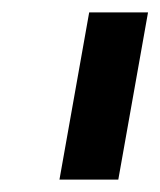

<svg xmlns="http://www.w3.org/2000/svg" viewBox="-20 -783 259 310"><path d="M171 -493H76L124 -763H219Z"/></svg>

Font: Open Sauce Sans SemiBold Italic
Style: Regular
Weight: 600
Italic angle: -10°
Designer: Alfredo Marco Pradil
Foundry: Creative Sauce Fz LLC
Version: Version 1.477